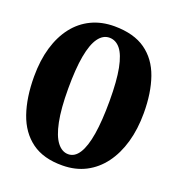

<svg xmlns="http://www.w3.org/2000/svg" viewBox="-137 -863 908 986"><g transform="rotate(20 317.0 -370.0)"><path d="M313.5 11Q209.5 12 144.8 -35.2Q80 -82.5 50.2 -168.5Q20.5 -254.5 20.5 -369.5Q20.5 -457.5 41.2 -528Q62 -598.5 101 -648.8Q140 -699 195.8 -725.8Q251.5 -752.5 321.5 -752.5Q428 -752 492.2 -706.2Q556.5 -660.5 585.5 -577.8Q614.5 -495 614.5 -384.5Q614.5 -296.5 593.8 -224.2Q573 -152 534 -99.5Q495 -47 439.5 -18.2Q384 10.5 313.5 11ZM321 -53.5Q356.5 -53.5 380.2 -90.8Q404 -128 416 -201.2Q428 -274.5 428 -383Q428 -493 414.8 -560.2Q401.5 -627.5 376.8 -658Q352 -688.5 317 -688.5Q282 -688.5 257 -654Q232 -619.5 219.2 -549.2Q206.5 -479 206.5 -370.5Q206.5 -261 220.8 -190.8Q235 -120.5 261 -87Q287 -53.5 321 -53.5Z"/></g></svg>

Font: Merriweather 24pt SemiCondensed Black
Style: Regular
Weight: 900
Width: 4
Designer: Eben Sorkin
Foundry: Eben Sorkin
Version: Version 2.100